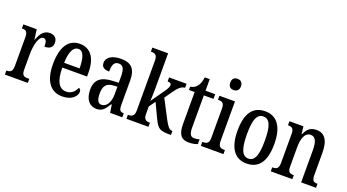

<svg xmlns="http://www.w3.org/2000/svg" viewBox="-56 -1338 3475 1925"><g transform="rotate(20 1681.5 -375.0)"><path d="M21 0H266V-43H246C212 -43 186 -51 186 -110V-276C186 -368 211 -477 258 -477C289 -477 298 -453 298 -398C356 -398 384 -424 384 -468C384 -515 358 -546 304 -546C239 -546 206 -496 183 -430H180L166 -536H23V-493H26C61 -493 86 -484 86 -425V-115C86 -52 59 -43 24 -43H21Z M634 10C741 10 787 -51 787 -94C787 -113 777 -124 764 -129C745 -85 711 -49 656 -49C580 -49 539 -116 538 -263H802V-305C802 -463 735 -547 625 -547C506 -547 438 -452 438 -264C438 -90 506 10 634 10ZM704 -314H539C542 -429 572 -494 628 -494C683 -494 703 -422 704 -314Z M999 10C1065 10 1090 -28 1124 -84H1131L1144 0H1274V-43H1271C1234 -43 1222 -59 1222 -115V-373C1222 -500 1169 -547 1065 -547C973 -547 910 -511 910 -449C910 -407 937 -386 993 -386C993 -452 1006 -495 1057 -495C1111 -495 1122 -448 1122 -373V-313L1057 -310C936 -305 876 -257 876 -151C876 -41 931 10 999 10ZM1033 -46C995 -46 979 -84 979 -145C979 -223 1004 -264 1081 -269L1123 -272V-191C1123 -107 1088 -46 1033 -46Z M1318 0H1553V-43H1547C1518 -43 1486 -51 1486 -110V-193L1534 -260L1608 -104C1652 -12 1676 0 1781 0H1793V-43H1789C1758 -43 1736 -74 1707 -128L1602 -329L1652 -401C1693 -460 1726 -493 1764 -493V-536H1578V-493C1604 -493 1618 -485 1618 -468C1618 -455 1612 -433 1581 -391L1482 -250C1483 -256 1486 -341 1486 -375V-760H1318V-717H1327C1355 -717 1387 -708 1387 -650V-114C1387 -52 1356 -43 1327 -43H1318Z M1984 10C2028 10 2061 1 2078 -7V-57C2060 -52 2043 -49 2021 -49C1982 -49 1967 -77 1967 -147V-486H2070V-536H1967V-659H1914C1906 -605 1895 -581 1879 -561C1863 -540 1841 -526 1808 -521V-486H1869V-146C1869 -30 1908 10 1984 10Z M2228 -638C2260 -638 2286 -655 2286 -698C2286 -741 2260 -758 2228 -758C2196 -758 2172 -741 2172 -698C2172 -655 2196 -638 2228 -638ZM2112 0H2353V-43H2343C2305 -43 2281 -55 2281 -117V-536H2115V-493H2126C2162 -493 2183 -481 2183 -423V-113C2183 -54 2159 -43 2122 -43H2112Z M2600 10C2730 10 2798 -81 2798 -269C2798 -456 2724 -547 2603 -547C2472 -547 2405 -456 2405 -269C2405 -81 2479 10 2600 10ZM2602 -43C2532 -43 2506 -121 2506 -269C2506 -417 2531 -492 2601 -492C2672 -492 2697 -417 2697 -269C2697 -121 2673 -43 2602 -43Z M2858 0H3088V-43H3083C3048 -43 3024 -51 3024 -110V-319C3024 -402 3045 -481 3111 -481C3164 -481 3182 -428 3182 -343V0H3341V-43H3337C3302 -43 3281 -52 3281 -115V-350C3281 -487 3234 -547 3149 -547C3089 -547 3051 -521 3025 -456H3021L3011 -536H2862V-493H2866C2901 -493 2926 -484 2926 -425V-115C2926 -52 2900 -43 2864 -43H2858Z"/></g></svg>

Font: Noto Serif Devanagari ExtraCondensed Medium
Style: Regular
Weight: 500
Width: 2
Designer: Universal Thirst, Indian Type Foundry and the Monotype Design Team
Foundry: Monotype Imaging Inc.
Version: Version 2.004